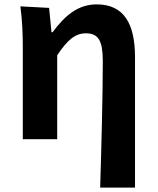

<svg xmlns="http://www.w3.org/2000/svg" viewBox="-20 -593 721 876"><path d="M73 -564C82 -498 84 -431 84 -383V42H241V-341C288 -411 323 -441 372 -441C429 -441 449 -407 449 -314C449 -164 443 71 437 263H596V-331C596 -483 547 -573 421 -573C336 -573 276 -522 220 -446H215L204 -557Z"/></svg>

Font: GenEiGothic-pro-Regular
Style: Bold
Weight: 700
Designer: Ryoko NISHIZUKA (kana & ideographs); Paul D. Hunt (Latin, Greek & Cyrillic); Wenlong ZHANG (bopomofo); Sandoll Communica
Foundry: Adobe Systems Incorporated; o_tamon
Version: Version 1.000.140830